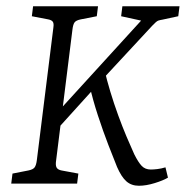

<svg xmlns="http://www.w3.org/2000/svg" viewBox="-20 -588 595 615"><path d="M155 -165 162 -226 432 -522 368 -536 372 -568H555L551 -536L500 -525Q493 -524 487 -522Q481 -520 468 -506L288 -312ZM16 0 20 -32 71 -42Q86 -45 91 -52Q96 -59 98 -75L151 -500Q153 -513 149 -518.5Q145 -524 134 -526L82 -536L86 -568H294L290 -536L239 -526Q224 -523 219 -516.5Q214 -510 212 -493L159 -68Q158 -55 162.5 -49.5Q167 -44 177 -42L231 -32L227 0ZM425 7Q401 7 385 -7Q369 -21 355 -53Q344 -80 327 -124Q310 -168 293.5 -218.5Q277 -269 267 -314L314 -367Q322 -332 333.5 -294Q345 -256 358.5 -219Q372 -182 385.5 -150Q399 -118 410 -94Q423 -68 434 -56.5Q445 -45 463 -45Q472 -45 484.5 -46.5Q497 -48 510 -52L518 -19Q503 -10 475.5 -1.5Q448 7 425 7Z"/></svg>

Font: Yrsa Light
Style: Italic
Weight: 300
Italic angle: -7.10001°
Designer: Anna Giedrys (Yrsa+Rasa design), David Brezina (Yrsa art-direction, Rasa art-direction, design)
Foundry: Rosetta Type Foundry
Version: Version 2.004